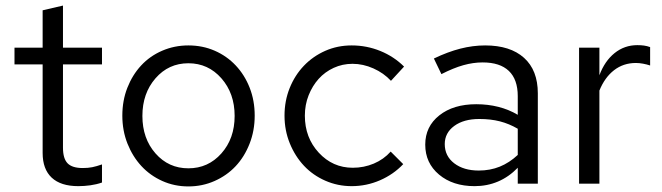

<svg xmlns="http://www.w3.org/2000/svg" viewBox="-20 -659 2375 689"><path d="M133 -110V-428H32V-488H133V-622L206 -639V-488H346V-428H206V-129Q206 -90 222.5 -73Q239 -56 277 -56Q296 -56 311 -59Q326 -62 346 -69V-4Q326 3 304 6Q282 9 261 9Q198 9 165.5 -21.5Q133 -52 133 -110Z M419 -244Q419 -298 437 -344Q455 -390 486.5 -424Q518 -458 562 -477Q606 -496 656 -496Q707 -496 750.5 -477Q794 -458 826 -424Q858 -390 876 -344Q894 -298 894 -244Q894 -190 875.5 -143Q857 -96 825.5 -62.5Q794 -29 750 -9.5Q706 10 656 10Q606 10 562.5 -9.5Q519 -29 487.5 -63Q456 -97 437.5 -143.5Q419 -190 419 -244ZM656 -55Q727 -55 774.5 -108.5Q822 -162 822 -243Q822 -324 774.5 -378Q727 -432 656 -432Q585 -432 538 -378Q491 -324 491 -243Q491 -162 538 -108.5Q585 -55 656 -55Z M1246 -57Q1286 -57 1321.5 -72Q1357 -87 1382 -115L1427 -70Q1392 -33 1343.5 -12Q1295 9 1242 9Q1192 9 1147.5 -10.5Q1103 -30 1071 -64Q1039 -98 1020 -144.5Q1001 -191 1001 -244Q1001 -297 1019.5 -343Q1038 -389 1070.5 -423Q1103 -457 1147 -476.5Q1191 -496 1242 -496Q1296 -496 1345 -476Q1394 -456 1430 -420L1383 -369Q1357 -397 1320 -413.5Q1283 -430 1245 -430Q1209 -430 1177.5 -415.5Q1146 -401 1123.5 -376Q1101 -351 1087.5 -317Q1074 -283 1074 -244Q1074 -165 1124 -111Q1174 -57 1246 -57Z M1683 9Q1605 9 1555.5 -32.5Q1506 -74 1506 -140Q1506 -205 1556.5 -245Q1607 -285 1689 -285Q1731 -285 1768.5 -275.5Q1806 -266 1838 -247V-314Q1838 -374 1806 -404.5Q1774 -435 1712 -435Q1678 -435 1642.5 -425Q1607 -415 1564 -393L1537 -449Q1587 -473 1632 -484.5Q1677 -496 1721 -496Q1811 -496 1860.5 -451.5Q1910 -407 1910 -324V0H1838V-57Q1806 -24 1767 -7.5Q1728 9 1683 9ZM1576 -142Q1576 -99 1610 -73Q1644 -47 1698 -47Q1739 -47 1773.5 -61Q1808 -75 1838 -103V-197Q1807 -215 1774 -223.5Q1741 -232 1700 -232Q1644 -232 1610 -207Q1576 -182 1576 -142Z M2058 0V-488H2131V-389Q2150 -440 2185.5 -468.5Q2221 -497 2267 -497Q2280 -497 2291 -495.5Q2302 -494 2313 -490V-424Q2301 -428 2287.5 -430.5Q2274 -433 2262 -433Q2217 -433 2183.5 -407Q2150 -381 2131 -334V0Z"/></svg>

Font: Red Hat Text
Style: Regular
Weight: 400
Designer: Pentagram / MCKL
Foundry: Pentagram / MCKL
Version: Version 1.005; Red Hat Text